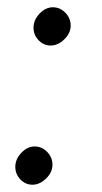

<svg xmlns="http://www.w3.org/2000/svg" viewBox="-20 -499 280 527"><path d="M22 -41Q22 -62 38.5 -79.5Q55 -97 75 -97Q95 -97 109.5 -82Q124 -67 124 -47Q124 -26 106.5 -9Q89 8 69 8Q50 8 36 -6.5Q22 -21 22 -41ZM72 -423Q72 -444 88.5 -461.5Q105 -479 125 -479Q145 -479 159.5 -464Q174 -449 174 -429Q174 -408 156.5 -391Q139 -374 119 -374Q100 -374 86 -388.5Q72 -403 72 -423Z"/></svg>

Font: Bellota Text
Style: Bold Italic
Weight: 700
Italic angle: -7.5°
Designer: Kemie Guaida
Foundry: Kemie Guaida
Version: Version 4.001